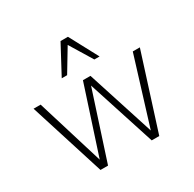

<svg xmlns="http://www.w3.org/2000/svg" viewBox="-161 -911 1092 1081"><g transform="rotate(-30 385.0 -370.5)"><path d="M194 0 40 -487H86L227 -27H211L361 -487H410L558 -27H543L685 -487H731L576 0H527L380 -455H391L243 0ZM263 -556 362 -741H410L509 -556H475L386 -702L298 -556Z"/></g></svg>

Font: Nunito Sans 10pt SemiCondensed ExtraLight
Style: Regular
Weight: 250
Width: 4
Designer: Vernon Adams
Foundry: Vernon Adams
Version: Version 3.101;gftools[0.9.27]